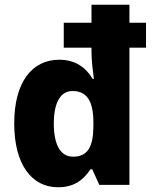

<svg xmlns="http://www.w3.org/2000/svg" viewBox="-20 -780 643 810"><path d="M225 10C292 10 331 -20 362 -66H369L399 0H526V-579H596V-684H526V-760H366V-684H249V-579H366V-561C366 -524 372 -478 376 -447H371C342 -496 297 -528 230 -528C116 -528 40 -435 40 -259C40 -87 113 10 225 10ZM288 -119C235 -119 207 -170 207 -258C207 -351 237 -396 286 -396C348 -396 374 -351 374 -263V-245C373 -159 349 -119 288 -119Z"/></svg>

Font: Noto Sans Thai SemCond ExtBd
Style: Regular
Weight: 800
Width: 4
Designer: Monotype Design Team
Foundry: Monotype Imaging Inc.
Version: Version 2.002